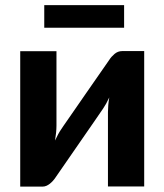

<svg xmlns="http://www.w3.org/2000/svg" viewBox="-20 -710 626 731"><path d="M529 -515.5V0H391V-283.5Q391 -295 392.2 -309.8Q393.5 -324.5 396 -339Q384.5 -314 372.5 -296.5Q371.5 -295.5 363.5 -283.5Q355.5 -271.5 342.5 -252.8Q329.5 -234 313.2 -210.5Q297 -187 280 -162.5Q240.5 -105.5 190.5 -33Q186.5 -27 181.2 -21.2Q176 -15.5 169.8 -10.5Q163.5 -5.5 156.5 -2.5Q149.5 0.5 141.5 0.5H57V-515H195V-231.5Q195 -219.5 193.5 -204.5Q192 -189.5 189.5 -175Q195.5 -188 201.5 -199Q207.5 -210 213.5 -218.5Q214 -219.5 222.2 -231.5Q230.5 -243.5 243.5 -262.2Q256.5 -281 272.8 -304.5Q289 -328 306 -352.5Q345.5 -409.5 396 -482Q403.5 -494 416.2 -504.8Q429 -515.5 445 -515.5ZM148.5 -690.5H452.5V-604.5H148.5Z"/></svg>

Font: Lato 2
Style: Regular
Weight: 800
Designer: Lukasz Dziedzic with Adam Twardoch and Botio Nikoltchev
Foundry: tyPoland Lukasz Dziedzic
Version: Version 2.015; 2015-08-06; http://www.latofonts.com/